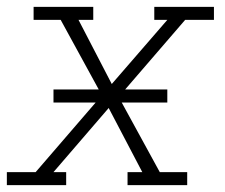

<svg xmlns="http://www.w3.org/2000/svg" viewBox="-35 -540 655 560"><path d="M-15 0V-38H69L244 -241H121V-279H253L142 -482H63V-520H237V-482H194L291 -295L453 -482H415V-520H589V-482H505L330 -279H453V-241H320L431 -38H511V0H337V-38H380L282 -225L121 -38H158V0Z"/></svg>

Font: Iosevka Etoile XLtObl
Style: Regular
Weight: 200
Italic angle: -9°
Designer: Belleve Invis
Foundry: Belleve Invis
Version: Version 15.5.2; ttfautohint (v1.8.4)